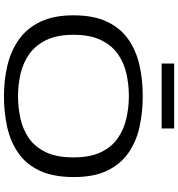

<svg xmlns="http://www.w3.org/2000/svg" viewBox="16 -930 923 996"><g transform="rotate(90 478.0 -431.5)"><path d="M478 10Q394 10 318.5 -8Q243 -26 184.5 -67.5Q126 -109 92.5 -178.5Q59 -248 59 -351Q59 -455 92 -524.5Q125 -594 182.5 -634.5Q240 -675 315.5 -692.5Q391 -710 478 -710Q563 -710 639 -693Q715 -676 773 -635.5Q831 -595 864.5 -526Q898 -457 898 -353Q898 -246 865 -175.5Q832 -105 773.5 -64.5Q715 -24 639.5 -7Q564 10 478 10ZM478 -63Q537 -63 594 -75.5Q651 -88 696.5 -119.5Q742 -151 769 -207.5Q796 -264 796 -350Q796 -437 769 -493Q742 -549 696.5 -580.5Q651 -612 594 -625Q537 -638 478 -638Q419 -638 362.5 -625.5Q306 -613 260.5 -581.5Q215 -550 187.5 -493.5Q160 -437 160 -350Q160 -265 187.5 -209Q215 -153 260.5 -121Q306 -89 362.5 -76Q419 -63 478 -63ZM309 -808V-873H646V-808Z"/></g></svg>

Font: Georama Extended
Style: Regular
Weight: 400
Width: 7
Designer: Jean-Baptiste Levee
Foundry: Production Type
Version: Version 1.000